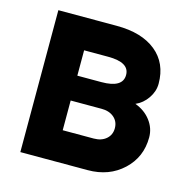

<svg xmlns="http://www.w3.org/2000/svg" viewBox="-87 -639 715 724"><g transform="rotate(15 270.5 -277.0)"><path d="M54 0V-554H282Q380 -554 435.5 -509Q491 -464 491 -384Q491 -354 472.5 -327Q454 -300 426 -288Q464 -274 486.5 -244.5Q509 -215 509 -179Q509 -102 454.5 -51Q400 0 317 0ZM187 -334H281Q364 -334 364 -384Q364 -433 281 -433H187ZM187 -121H308Q338 -121 356.5 -137Q375 -153 375 -179Q375 -205 356.5 -221Q338 -237 308 -237H187Z"/></g></svg>

Font: Involve
Style: Bold
Weight: 700
Designer: Stefan Peev
Foundry: Context Ltd.
Version: Version 1.001